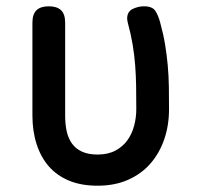

<svg xmlns="http://www.w3.org/2000/svg" viewBox="-20 -580 640 610"><path d="M83 -508Q83 -535 96 -547.5Q109 -560 135 -560Q161 -560 174 -547.5Q187 -535 187 -508V-213Q187 -185 192 -162.5Q197 -140 209 -123.5Q221 -107 241 -98Q261 -89 290 -89Q323 -89 346.5 -101.5Q370 -114 384.5 -134Q399 -154 406 -180Q413 -206 413 -233Q413 -271 412.5 -305Q412 -339 409.5 -372Q407 -405 401.5 -438Q396 -471 386 -508Q385 -512 384.5 -515Q384 -518 384 -521Q384 -543 401.5 -551.5Q419 -560 437 -560Q464 -560 473.5 -545.5Q483 -531 489 -508Q499 -472 504.5 -438.5Q510 -405 513 -371.5Q516 -338 516.5 -304Q517 -270 517 -233Q517 -182 502 -138Q487 -94 458.5 -61Q430 -28 387.5 -9Q345 10 290 10Q238 10 199.5 -6Q161 -22 135.5 -51Q110 -80 96.5 -121.5Q83 -163 83 -213Z"/></svg>

Font: Maple Mono Normal NL Medium
Style: Regular
Weight: 500
Monospace: yes
Designer: subframe7536
Version: Version 7.000